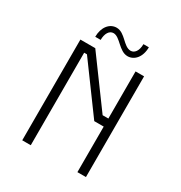

<svg xmlns="http://www.w3.org/2000/svg" viewBox="-187 -941 1009 1073"><g transform="rotate(30 317.5 -404.5)"><path d="M407 -294H468V0H523V-650H468V-346H431L208 -650H112V0H167V-597H185ZM176 -705H211C211 -746 228 -774 255 -774C298 -774 331 -701 386 -701C429 -701 465 -740 465 -804H430C430 -760 410 -736 386 -736C339 -736 311 -809 255 -809C210 -809 176 -767 176 -705Z"/></g></svg>

Font: Grotesk 01 Extrafine
Style: Bold
Weight: 400
Designer: Frank Adebiaye, contributions by Jérémy Landes, Ariel Martín Pérez
Foundry: Velvetyne Type Foundry
Version: Version 3.000;Glyphs 3.1.2 (3150)